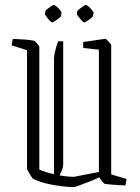

<svg xmlns="http://www.w3.org/2000/svg" viewBox="-20 -766 580 796"><path d="M92 -558 28 -578 33 -605Q56 -604 83 -602Q110 -600 122 -597Q125 -596 134 -585.5Q143 -575 143 -571V-63Q170 -51 204 -44V-525Q204 -534 208.5 -553.5Q213 -573 221 -595H242V-84Q242 -67 227 -39Q259 -33 287 -33L390 -53V-560L325 -567V-592Q334 -593 354.5 -596Q375 -599 394 -602Q413 -605 417 -605Q420 -605 430.5 -593.5Q441 -582 441 -579V-43L505 -24L500 3Q476 2 450.5 0Q425 -2 413 -4Q411 -5 403 -14.5Q395 -24 392 -31Q374 -22 350.5 -13Q327 -4 308 3Q289 10 285 10Q238 8 194 -0.5Q150 -9 118 -24Q116 -25 109.5 -34.5Q103 -44 97.5 -54Q92 -64 92 -67ZM300 -719Q301 -722 309 -728.5Q317 -735 325.5 -740.5Q334 -746 336 -746Q339 -746 347 -739Q355 -732 362 -723.5Q369 -715 368 -711L365 -699Q365 -696 357 -690Q349 -684 340.5 -678.5Q332 -673 329 -673Q326 -673 318.5 -681Q311 -689 304.5 -697.5Q298 -706 299 -708ZM168 -719Q168 -722 176 -728.5Q184 -735 192.5 -740.5Q201 -746 203 -746Q206 -746 214.5 -739Q223 -732 229.5 -723.5Q236 -715 235 -711L233 -699Q232 -696 224 -690Q216 -684 207.5 -678.5Q199 -673 197 -673Q193 -673 185.5 -681Q178 -689 172 -697.5Q166 -706 166 -708Z"/></svg>

Font: Grenze Gotisch ExtraLight
Style: Regular
Weight: 200
Designer: Renata Polastri
Foundry: Omnibus-Type
Version: Version 1.001